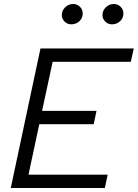

<svg xmlns="http://www.w3.org/2000/svg" viewBox="-20 -943 691 963"><path d="M34 0 183 -700H651L636 -633H244L191 -387H464L450 -320H177L123 -67H520L506 0ZM337.5 -821Q318 -821 304 -834.7Q290 -848.3 290 -868Q290 -890 307 -906.5Q324 -923 347 -923Q366.9 -923 381 -909Q395 -895 395 -875.4Q395 -852.6 378.3 -836.8Q361.7 -821 337.5 -821ZM541.5 -821Q522 -821 508 -834.7Q494 -848.3 494 -868Q494 -890 511 -906.5Q528 -923 551 -923Q570.9 -923 585 -909Q599 -895 599 -875.4Q599 -852.6 582.3 -836.8Q565.7 -821 541.5 -821Z"/></svg>

Font: Red Hat Text
Style: Italic
Weight: 300
Italic angle: -12°
Designer: Pentagram, MCKL
Foundry: Pentagram, MCKL
Version: Version 1.023